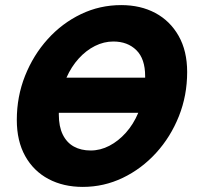

<svg xmlns="http://www.w3.org/2000/svg" viewBox="-20 -722 774 754"><path d="M46 -251Q46 -343 78.5 -424.5Q111 -506 167.5 -568.5Q224 -631 298 -666.5Q372 -702 456 -702Q532 -702 590 -671Q648 -640 681.5 -581Q715 -522 715 -439Q715 -347 682.5 -265.5Q650 -184 593 -121.5Q536 -59 462 -23.5Q388 12 305 12Q229 12 170.5 -19Q112 -50 79 -109Q46 -168 46 -251ZM211 -272Q211 -225 226.5 -193.5Q242 -162 270 -146.5Q298 -131 336 -131Q374 -131 409.5 -149.5Q445 -168 474.5 -201Q504 -234 523 -279H211Q211 -278 211 -276Q211 -274 211 -272ZM241 -417H550Q550 -419 550 -420.5Q550 -422 550 -423Q550 -491 515.5 -525Q481 -559 425 -559Q388 -559 353 -541.5Q318 -524 289 -492Q260 -460 241 -417Z"/></svg>

Font: Radio Canada
Style: Italic
Weight: 400
Italic angle: -12°
Designer: Charles Daoud, Etienne Aubert Bonn, Alexandre Saumier Demers, Jacques Le Bailly
Foundry: Radio-Canada
Version: Version 2.104;gftools[0.9.28.dev5+ged2979d]